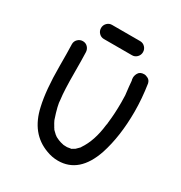

<svg xmlns="http://www.w3.org/2000/svg" viewBox="-198 -991 1088 1153"><g transform="rotate(30 345.5 -414.5)"><path d="M370 20Q329 20 290 5Q155 -44 119 -208Q95 -312 95 -475Q95 -573 93 -629Q93 -649 107.5 -663Q122 -677 142 -677Q162 -677 175.5 -663Q189 -649 190 -629Q192 -575 192 -491Q192 -362 200 -306Q200 -270 230 -181Q236 -167 251 -143Q251 -141 255 -137Q255 -132 282 -108L284 -107Q292 -99 314 -90Q331 -83 348 -80Q349 -79 351.5 -79Q354 -79 363 -78.5Q372 -78 377 -78Q381 -78 401 -82L400 -81Q402 -81 403.5 -82Q405 -83 406 -83L424 -94Q425 -94 425.5 -94.5Q426 -95 448 -117Q451 -120 451 -122Q501 -195 514 -310Q514 -311 514.5 -313Q515 -315 516 -318.5Q517 -322 517 -331Q525 -395 525 -472L524 -522Q516 -588 514 -618Q513 -620 512 -625Q511 -630 511 -637Q511 -652 519 -667Q530 -689 560 -689Q572 -689 587 -681Q602 -673 607 -653Q622 -555 622 -465Q622 -294 579 -162Q517 20 370 20ZM244 -751Q224 -751 210 -765.5Q196 -780 196 -800Q196 -820 210 -834.5Q224 -849 244 -849H439Q459 -849 473 -834.5Q487 -820 487 -800Q487 -780 473 -765.5Q459 -751 439 -751Z"/></g></svg>

Font: Bad Comic
Style: Regular
Weight: 400
Designer: GGBotNet
Foundry: f0n7
Version: 0.9